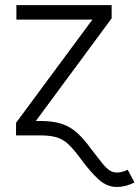

<svg xmlns="http://www.w3.org/2000/svg" viewBox="-20 -536 552 760"><path d="M43.5 0V-49.8L344.7 -457V-458.5H44.9V-515.6H421.9V-463.4L123 -58.6V-57.1H140.6Q189.9 -57.1 223.9 -45.9Q257.8 -34.7 285.2 -10.3Q312.5 14.2 341.8 55.2Q368.2 89.8 384.5 109.9Q400.9 129.9 413.8 138.4Q426.8 147 442.9 147Q463.9 147 485.4 135.7L512.2 186Q477.5 204.1 442.9 204.1Q403.3 204.1 370.6 174.6Q337.9 145 295.9 87.9Q271 54.2 250.5 34.9Q230 15.6 204.8 7.8Q179.7 0 140.6 0Z"/></svg>

Font: Inter Display Light
Style: Regular
Weight: 300
Designer: Rasmus Andersson
Foundry: rsms
Version: Version 4.000;git-a52131595